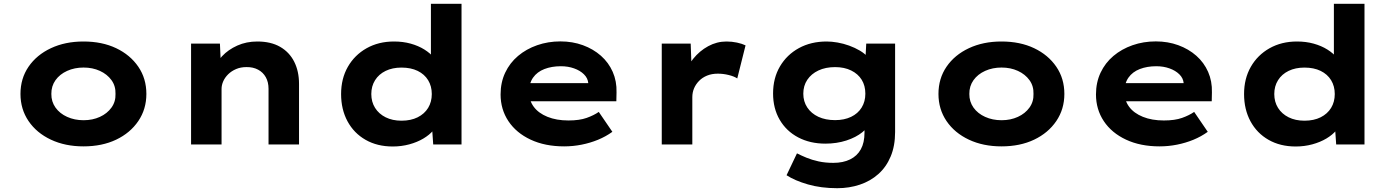

<svg xmlns="http://www.w3.org/2000/svg" viewBox="-20 -760 7324 1010"><path d="M419.1 10Q322.9 10 247.8 -25.3Q172.7 -60.6 130.2 -123.1Q87.7 -185.7 87.7 -265.9Q87.7 -347 130.2 -409.1Q172.7 -471.2 247.8 -506.5Q322.9 -541.7 419.1 -541.7Q517 -541.7 591 -506.5Q665 -471.2 707.5 -409.1Q750 -347 750 -265.9Q750 -185.7 707.5 -123.1Q665 -60.6 591 -25.3Q517 10 419.1 10ZM419.6 -127.6Q467.2 -127.6 505.5 -145.2Q543.8 -162.7 566.4 -194Q589 -225.4 587.6 -265.9Q589 -307.4 566.4 -338.5Q543.8 -369.6 505.5 -387.1Q467.2 -404.7 419.6 -404.7Q372.1 -404.7 333.2 -387.1Q294.4 -369.6 272 -338.3Q249.7 -307 250.1 -265.9Q249.7 -225.4 272 -194Q294.4 -162.7 333.2 -145.2Q372.1 -127.6 419.6 -127.6Z M985.1 0V-530.7H1136.9L1142.7 -400.7L1102.7 -389.7Q1116.3 -430.2 1148.4 -464.5Q1180.6 -498.9 1228.3 -520.3Q1276 -541.7 1333.5 -541.7Q1404.7 -541.7 1453.5 -513.7Q1502.3 -485.6 1527.7 -435.3Q1553 -385 1553 -318.6V0H1392.6V-292.8Q1392.6 -328.2 1378.1 -354Q1363.7 -379.7 1337.5 -393.6Q1311.3 -407.6 1276.3 -407.1Q1246.2 -407.1 1221.9 -396.7Q1197.6 -386.3 1180.3 -369.3Q1163.1 -352.3 1154.3 -332.3Q1145.5 -312.2 1145.5 -292V0H1065.8Q1031.5 0 1011.3 0Q991.1 0 985.1 0Z M2046.1 10.6Q1964.5 10.6 1903.2 -24.4Q1841.8 -59.4 1808 -122Q1774.3 -184.6 1774.3 -265.3Q1774.3 -346.4 1809.8 -408.5Q1845.4 -470.6 1908.4 -506.2Q1971.4 -541.7 2052.6 -541.7Q2099.8 -541.7 2140.3 -530.5Q2180.9 -519.2 2212.4 -499.5Q2243.9 -479.8 2262.9 -455.9Q2282 -432.1 2285.5 -406.5L2246.8 -397.6V-740H2407.8V0H2258.9L2249.7 -132L2281.8 -122.8Q2278.9 -97.7 2259.1 -74Q2239.3 -50.4 2207.1 -31.2Q2174.9 -12 2133.3 -0.7Q2091.6 10.6 2046.1 10.6ZM2092 -125.1Q2141.3 -125.1 2177.1 -143Q2212.9 -161 2232.2 -192.5Q2251.4 -224.1 2251.4 -265.3Q2251.4 -306.5 2232.2 -338.1Q2212.9 -369.6 2177.1 -387.1Q2141.3 -404.5 2092 -404.5Q2044.4 -404.5 2008.6 -387.1Q1972.7 -369.6 1953 -338.1Q1933.2 -306.5 1933.2 -265.3Q1933.2 -224.1 1953 -192.5Q1972.7 -161 2008.6 -143Q2044.4 -125.1 2092 -125.1Z M2947.9 10Q2847 10 2771.4 -25.4Q2695.8 -60.7 2654.5 -122.7Q2613.3 -184.6 2613.3 -263.3Q2613.3 -326.2 2637.5 -377.7Q2661.8 -429.2 2705.1 -465.7Q2748.4 -502.2 2805.7 -522.2Q2863 -542.2 2928 -542.2Q2991.6 -542.2 3046.2 -522.3Q3100.7 -502.4 3141.2 -466.7Q3181.6 -431 3203.2 -381.9Q3224.8 -332.8 3223.2 -274L3222.2 -227.4H2720.9L2697.9 -322.6H3091.8L3074.6 -301.9V-322.4Q3072.3 -348.9 3052 -368.9Q3031.8 -388.9 3000.1 -400.2Q2968.5 -411.6 2930.3 -411.6Q2882.1 -411.6 2843.8 -396.8Q2805.6 -382 2784.2 -351.7Q2762.9 -321.4 2762.9 -275.5Q2762.9 -231.8 2787.8 -198.2Q2812.7 -164.6 2859.9 -145.5Q2907.1 -126.3 2970.4 -126.3Q3028.2 -126.3 3066.1 -139.8Q3104 -153.3 3129.8 -171.3L3201.3 -66.6Q3166.9 -41.7 3125.8 -24.8Q3084.7 -8 3039.5 1Q2994.3 10 2947.9 10Z M3461.1 0V-530.7H3613.3L3620.2 -343.3L3579.1 -357.4Q3592.7 -409 3626.4 -450.6Q3660 -492.3 3705.4 -517Q3750.7 -541.7 3801.3 -541.7Q3829.9 -541.7 3856.7 -536Q3883.5 -530.3 3901.9 -521.3L3858.3 -347.4Q3841.4 -358.6 3812.9 -365.5Q3784.4 -372.5 3756.1 -372.5Q3724.2 -372.5 3699.5 -362.3Q3674.7 -352.2 3657.4 -334.5Q3640.1 -316.8 3631 -295.3Q3621.9 -273.7 3621.9 -248.9V0Z M4384.3 230Q4299.1 230 4230 210.1Q4160.9 190.1 4117.6 161.8L4172.4 46.7Q4194.6 58.1 4222.8 69.7Q4251.1 81.4 4286.1 89Q4321.1 96.7 4363.7 96.7Q4415.1 96.7 4452 78.5Q4488.9 60.4 4508.2 25.6Q4527.6 -9.3 4527.6 -62.1V-129L4558.1 -123.8Q4550.8 -92.5 4516.9 -64.9Q4482.9 -37.3 4432 -20.8Q4381.1 -4.4 4321.9 -4.4Q4241.2 -4.4 4178.7 -37.3Q4116.3 -70.3 4081.5 -130Q4046.7 -189.7 4046.7 -268.2Q4046.7 -349.3 4083 -410.8Q4119.3 -472.3 4182.7 -507Q4246.1 -541.7 4328.8 -541.7Q4354.8 -541.7 4385.7 -536.4Q4416.6 -531 4447.1 -520Q4477.5 -508.9 4503.1 -493.8Q4528.8 -478.6 4545.3 -459.6Q4561.8 -440.5 4563.4 -419.2L4530.4 -410.6L4536.8 -530.7H4688.6V-65.5Q4688.6 7.4 4665.4 62.9Q4642.3 118.4 4600.5 155.6Q4558.7 192.9 4503 211.4Q4447.4 230 4384.3 230ZM4372.9 -128.1Q4421 -128.1 4457 -145.3Q4493.1 -162.6 4512.6 -194.2Q4532.1 -225.8 4532.1 -267Q4532.1 -309.3 4512.9 -340.4Q4493.6 -371.5 4457.6 -389.2Q4421.6 -407 4372.9 -407Q4322.7 -407 4285.1 -389.2Q4247.6 -371.5 4226.6 -340.1Q4205.7 -308.8 4205.7 -267Q4205.7 -226.2 4226.6 -194.6Q4247.6 -163 4285.1 -145.5Q4322.7 -128.1 4372.9 -128.1Z M5248.1 10Q5151.9 10 5076.8 -25.3Q5001.7 -60.6 4959.2 -123.1Q4916.7 -185.7 4916.7 -265.9Q4916.7 -347 4959.2 -409.1Q5001.7 -471.2 5076.8 -506.5Q5151.9 -541.7 5248.1 -541.7Q5346 -541.7 5420 -506.5Q5494 -471.2 5536.5 -409.1Q5579 -347 5579 -265.9Q5579 -185.7 5536.5 -123.1Q5494 -60.6 5420 -25.3Q5346 10 5248.1 10ZM5248.6 -127.6Q5296.2 -127.6 5334.5 -145.2Q5372.8 -162.7 5395.4 -194Q5418 -225.4 5416.6 -265.9Q5418 -307.4 5395.4 -338.5Q5372.8 -369.6 5334.5 -387.1Q5296.2 -404.7 5248.6 -404.7Q5201.1 -404.7 5162.2 -387.1Q5123.4 -369.6 5101 -338.3Q5078.7 -307 5079.1 -265.9Q5078.7 -225.4 5101 -194Q5123.4 -162.7 5162.2 -145.2Q5201.1 -127.6 5248.6 -127.6Z M6079.9 10Q5979 10 5903.4 -25.4Q5827.8 -60.7 5786.5 -122.7Q5745.3 -184.6 5745.3 -263.3Q5745.3 -326.2 5769.5 -377.7Q5793.8 -429.2 5837.1 -465.7Q5880.4 -502.2 5937.7 -522.2Q5995 -542.2 6060 -542.2Q6123.6 -542.2 6178.2 -522.3Q6232.7 -502.4 6273.2 -466.7Q6313.6 -431 6335.2 -381.9Q6356.8 -332.8 6355.2 -274L6354.2 -227.4H5852.9L5829.9 -322.6H6223.8L6206.6 -301.9V-322.4Q6204.3 -348.9 6184 -368.9Q6163.8 -388.9 6132.1 -400.2Q6100.5 -411.6 6062.3 -411.6Q6014.1 -411.6 5975.8 -396.8Q5937.6 -382 5916.2 -351.7Q5894.9 -321.4 5894.9 -275.5Q5894.9 -231.8 5919.8 -198.2Q5944.7 -164.6 5991.9 -145.5Q6039.1 -126.3 6102.4 -126.3Q6160.2 -126.3 6198.1 -139.8Q6236 -153.3 6261.8 -171.3L6333.3 -66.6Q6298.9 -41.7 6257.8 -24.8Q6216.7 -8 6171.5 1Q6126.3 10 6079.9 10Z M6796.1 10.6Q6714.5 10.6 6653.2 -24.4Q6591.8 -59.4 6558 -122Q6524.3 -184.6 6524.3 -265.3Q6524.3 -346.4 6559.8 -408.5Q6595.4 -470.6 6658.4 -506.2Q6721.4 -541.7 6802.6 -541.7Q6849.8 -541.7 6890.3 -530.5Q6930.9 -519.2 6962.4 -499.5Q6993.9 -479.8 7012.9 -455.9Q7032 -432.1 7035.5 -406.5L6996.8 -397.6V-740H7157.8V0H7008.9L6999.7 -132L7031.8 -122.8Q7028.9 -97.7 7009.1 -74Q6989.3 -50.4 6957.1 -31.2Q6924.9 -12 6883.3 -0.7Q6841.6 10.6 6796.1 10.6ZM6842 -125.1Q6891.3 -125.1 6927.1 -143Q6962.9 -161 6982.2 -192.5Q7001.4 -224.1 7001.4 -265.3Q7001.4 -306.5 6982.2 -338.1Q6962.9 -369.6 6927.1 -387.1Q6891.3 -404.5 6842 -404.5Q6794.4 -404.5 6758.6 -387.1Q6722.7 -369.6 6703 -338.1Q6683.2 -306.5 6683.2 -265.3Q6683.2 -224.1 6703 -192.5Q6722.7 -161 6758.6 -143Q6794.4 -125.1 6842 -125.1Z"/></svg>

Font: Lexend Giga
Style: Regular
Weight: 400
Designer: Bonnie Shaver-Troup, Thomas Jockin
Foundry: Lexend
Version: Version 1.007